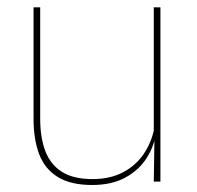

<svg xmlns="http://www.w3.org/2000/svg" viewBox="-20 -506 548 535"><path d="M92 -485.5V-175.5Q92 -123 106.2 -85.2Q120.5 -47.5 152.5 -27.2Q184.5 -7 238 -7Q288 -7 324.5 -26.8Q361 -46.5 383.2 -81.2Q405.5 -116 412 -160.5L421 -141.5H415.5Q411 -101 389.2 -66.5Q367.5 -32 329.2 -11.2Q291 9.5 237 9.5Q177 9.5 141 -12.8Q105 -35 89.2 -76.2Q73.5 -117.5 73.5 -174.5V-485.5ZM427 -485.5V0H408.5L410.5 -127H408.5V-485.5Z"/></svg>

Font: Anek Gurmukhi Medium Thin
Style: Regular
Weight: 250
Version: Version 1.003